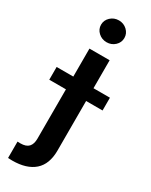

<svg xmlns="http://www.w3.org/2000/svg" viewBox="-287 -810 833 1062"><g transform="rotate(30 129.0 -278.5)"><path d="M182.4 -643.3Q160.6 -623 129.9 -623Q99.1 -623 77.1 -643.3Q55.2 -663.6 55.2 -692.4Q55.2 -721.2 77.1 -741.7Q99.1 -762.2 129.9 -762.2Q160.6 -762.2 182.4 -741.7Q204.1 -721.2 204.1 -692.4Q204.1 -663.6 182.4 -643.3ZM65.9 -545.4H194.8V-366.7H299.8V-285.2H194.8V31.2Q194.8 118.2 145.8 161.4Q96.7 204.6 4.9 204.6Q-2.9 204.6 -21.5 203.6V99.1Q-14.2 99.6 -2.9 99.6Q33.2 99.6 49.6 82Q65.9 64.5 65.9 29.3V-285.2H-40.5V-366.7H65.9Z"/></g></svg>

Font: Interop SemBd
Style: Regular
Weight: 600
Designer: Rasmus Andersson, Google, Jang Haemin
Foundry: jhaemin
Version: Version 1.007